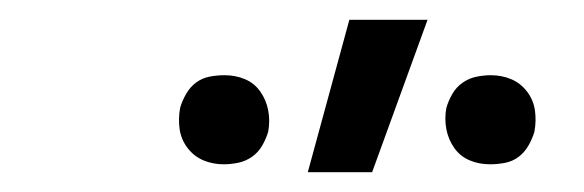

<svg xmlns="http://www.w3.org/2000/svg" viewBox="-20 -784 590 194"><path d="M475 -618Q464 -618 454.5 -622Q445 -626 439 -634.5Q433 -643 431 -653.5Q429 -664 431 -675Q433 -682 437 -689Q441 -696 447.5 -700.5Q454 -705 461.5 -706.5Q469 -708 476 -708Q487 -708 496.5 -704Q506 -700 512.5 -691.5Q519 -683 520.5 -672.5Q522 -662 520 -651Q518 -644 514 -637Q510 -630 504 -625.5Q498 -621 490.5 -619.5Q483 -618 475 -618ZM206 -618Q195 -618 185.5 -622Q176 -626 169.5 -634.5Q163 -643 161.5 -653.5Q160 -664 162 -675Q164 -682 168 -689Q172 -696 178 -700.5Q184 -705 191.5 -706.5Q199 -708 207 -708Q218 -708 227.5 -704Q237 -700 243 -691.5Q249 -683 251 -672.5Q253 -662 251 -651Q249 -644 245 -637Q241 -630 234.5 -625.5Q228 -621 220.5 -619.5Q213 -618 206 -618ZM291 -610 333 -764H412L356 -610Z"/></svg>

Font: Lode Term
Style: Italic
Weight: 400
Italic angle: -11°
Monospace: yes
Designer: Belleve Invis
Foundry: Belleve Invis
Version: Version 29.2.0